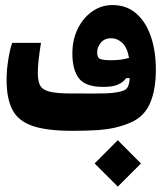

<svg xmlns="http://www.w3.org/2000/svg" viewBox="-20 -500 626 741"><path d="M258.3 4.9Q161.1 4.9 106 -13.9Q50.8 -32.7 28.1 -75.9Q5.4 -119.1 5.4 -192.4Q5.4 -230 12.2 -271.2Q19 -312.5 26.9 -334.5H138.2Q132.3 -298.8 129.2 -270Q126 -241.2 126 -218.3Q126 -187.5 134.8 -170.4Q143.6 -153.3 171.6 -146.2Q199.7 -139.2 258.3 -139.2Q267.6 -139.2 276.9 -139.2Q285.6 -139.2 294.9 -139.2Q341.8 -138.7 383.5 -139.6Q425.3 -140.6 451.2 -148.4Q468.3 -153.3 473.9 -166Q479.5 -178.7 480.5 -198.7L466.8 -198.2Q456.1 -183.1 436 -173.8Q416 -164.6 378.4 -164.6Q310.1 -164.6 284.7 -197.5Q259.3 -230.5 259.3 -293.9Q259.3 -346.7 280 -388.9Q300.8 -431.2 335.9 -455.8Q371.1 -480.5 414.1 -480.5Q467.8 -480.5 505.1 -448.5Q542.5 -416.5 562 -360.1Q581.5 -303.7 581.5 -230Q581.5 -154.8 559.6 -102.8Q537.6 -50.8 485.8 -27.8Q457 -15.1 425.8 -7.8Q394.5 -0.5 354.5 2.2Q314.5 4.9 258.3 4.9ZM478 -276.4Q471.2 -316.9 451.7 -334.7Q432.1 -352.5 409.7 -352.5Q383.3 -352.5 369.1 -335.2Q355 -317.9 355 -297.9Q355 -276.9 367.2 -272.2Q379.4 -267.6 409.2 -267.6Q430.2 -267.6 446 -269.8Q461.9 -272 478 -276.4ZM434.6 220.2 345.2 130.9 434.6 41 523.9 130.9Z"/></svg>

Font: CaskaydiaMono NF
Style: Bold
Weight: 700
Designer: Aaron Bell
Foundry: Saja Typeworks
Version: Version 2111.001; ttfautohint (v1.8.4);Nerd Fonts 3.1.1